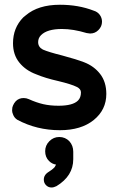

<svg xmlns="http://www.w3.org/2000/svg" viewBox="-20 -540 509 828"><path d="M36.1 -46.9Q32.2 -55.7 32.2 -63.5Q32.2 -71.3 33.2 -76.2Q34.2 -81.1 36.1 -85Q40 -94.7 47.9 -103.5Q61.5 -117.2 82 -117.2Q93.8 -117.2 104.5 -112.3Q136.7 -97.7 166.5 -90.8Q196.3 -84 232.4 -84Q293.9 -84 316.4 -106.4Q329.1 -119.1 329.1 -141.6Q329.1 -156.2 311.5 -165Q288.1 -176.8 231.4 -190.4Q174.8 -203.1 135.7 -219.7Q90.8 -236.3 63.5 -270Q36.1 -303.7 36.1 -353.5Q36.1 -419.9 80.1 -464.8L90.8 -473.6Q144.5 -519.5 238.3 -519.5Q318.4 -519.5 383.8 -494.1Q400.4 -489.3 410.2 -476.1Q419.9 -462.9 419.9 -446.3Q419.9 -425.8 404.3 -410.2Q389.6 -395.5 369.1 -395.5H368.2L353.5 -397.5Q295.9 -415 247.1 -415Q183.6 -415 157.2 -388.7Q144.5 -376 144.5 -358.4Q144.5 -336.9 165 -326.2Q189.5 -315.4 248 -300.8Q306.6 -285.2 342.8 -271.5Q385.7 -254.9 412.1 -220.7Q438.5 -186.5 438.5 -134.8Q438.5 -66.4 384.3 -22.5Q330.1 21.5 238.3 21.5Q138.7 21.5 54.7 -23.4Q41 -32.2 36.1 -46.9ZM202.1 268.6Q188.5 268.6 178.7 258.8Q168.9 249 168.9 234.4Q168.9 219.7 179.7 209L185.5 204.1Q205.1 192.4 215.8 180.7L221.7 169.9Q204.1 167 191.4 154.3Q174.8 137.7 174.8 112.3Q174.8 86.9 192.9 68.8Q210.9 50.8 235.4 50.8Q261.7 50.8 279.3 69.3Q295.9 87.9 295.9 114.3V146.5Q295.9 218.8 223.6 262.7Q211.9 268.6 202.1 268.6Z"/></svg>

Font: FakePearl
Style: SemiBold
Weight: 400
Version: Version 1.2